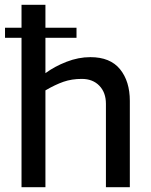

<svg xmlns="http://www.w3.org/2000/svg" viewBox="-20 -783 630 803"><path d="M523 -361V0H423V-349Q423 -396 395.5 -424.5Q368 -453 322 -453Q280 -453 245.5 -441Q211 -429 170 -405V0H70V-625H1V-667H70V-763H170V-667H300V-625H170V-477Q208 -505 258 -524.5Q308 -544 358 -544Q441 -544 482 -493.5Q523 -443 523 -361Z"/></svg>

Font: Exo Medium
Style: Regular
Weight: 500
Designer: Natanael Gama
Foundry: Natanael Gama
Version: Version 1.500; ttfautohint (v1.6)